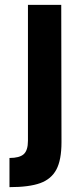

<svg xmlns="http://www.w3.org/2000/svg" viewBox="-20 -700 342 790"><path d="M19 -50Q60 -50 77.5 -65.5Q95 -81 95 -121V-680H232L233 -115Q233 -42 212 -2.5Q191 37 145.5 53.5Q100 70 19 70Z"/></svg>

Font: Cairo
Style: Bold
Weight: 700
Designer: Mohamed Gaber
Foundry: Kief Type Foundry
Version: Version 2.100